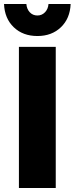

<svg xmlns="http://www.w3.org/2000/svg" viewBox="-26 -934 371 954"><path d="M68 -701H251V0H68ZM105 -914Q107 -889 122 -873Q137 -857 160 -857Q182 -857 197.5 -873Q213 -889 215 -914H325Q322 -842 276.5 -798.5Q231 -755 160 -755Q88 -755 42.5 -798.5Q-3 -842 -6 -914Z"/></svg>

Font: Alexandria
Style: Bold
Weight: 700
Designer: Mohamed Gaber
Foundry: Kief Type Foundry
Version: Version 5.100